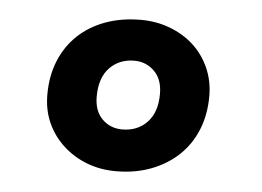

<svg xmlns="http://www.w3.org/2000/svg" viewBox="-36 -754 584 428"><g transform="rotate(5 256.5 -540.5)"><path d="M243 -464Q277 -464 298.5 -486.5Q320 -509 320 -550Q320 -583 301.5 -601Q283 -619 257 -619Q223 -619 201.5 -596.5Q180 -574 180 -532Q180 -500 198 -482Q216 -464 243 -464ZM237 -370Q202 -370 172 -381.5Q142 -393 119 -414Q96 -435 83 -463.5Q70 -492 70 -527Q70 -569 84 -603Q98 -637 123.5 -661Q149 -685 184.5 -698Q220 -711 264 -711Q298 -711 328.5 -699.5Q359 -688 381.5 -667.5Q404 -647 417 -618Q430 -589 430 -555Q430 -513 416 -479Q402 -445 376.5 -421Q351 -397 315.5 -383.5Q280 -370 237 -370Z"/></g></svg>

Font: Szlgxwxxxixliatcpuztgldltzi
Style: Regular
Weight: 700
Italic angle: -8°
Designer: Carrois Corporate & Edenspiekermann
Foundry: Carrois Corporate GbR & Edenspiekermann AG
Version: Version 2.001